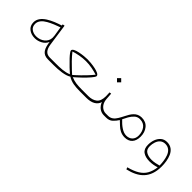

<svg xmlns="http://www.w3.org/2000/svg" viewBox="67 -1200 2213 2213"><g transform="rotate(45 1173.5 -94.0)"><path d="M513.7 0V-30.3H483.9C424.8 -30.3 394.5 -67.9 383.3 -141.6L344.7 -410.6L318.4 -405.8L320.8 -389.6C264.6 -372.1 202.1 -348.6 150.4 -315.9C98.6 -282.7 63 -240.2 63 -185.1C63 -147.5 76.2 -117.7 103 -96.7C129.4 -75.7 162.6 -64.9 203.1 -64.9C235.4 -64.9 265.6 -73.2 294.4 -89.4C322.8 -105.5 342.8 -127.4 355 -156.2C367.7 -62.5 392.6 0 483.9 0ZM345.7 -216.3C345.7 -143.1 277.3 -91.8 200.2 -91.8C169.4 -91.8 143.1 -99.6 121.6 -115.7C100.1 -131.3 89.4 -154.8 89.4 -186.5C89.4 -233.9 124.5 -270.5 173.3 -298.3C222.2 -326.2 279.8 -347.7 325.2 -363.8L343.3 -249.5C344.7 -237.8 345.7 -227.5 345.7 -216.3Z M807.6 -323.7C776.9 -323.7 726.6 -319.3 680.2 -309.6C633.3 -299.8 597.7 -284.2 597.7 -261.2C597.7 -249 620.1 -219.7 651.4 -186C697.3 -136.7 760.7 -77.6 784.2 -58.1C725.1 -32.7 654.8 -30.3 576.7 -30.3H494.1V0H576.2C658.7 0 757.3 -8.8 807.6 -42.5C862.3 -6.8 926.8 0 1007.3 0H1085.9V-30.3H1007.3C970.7 -30.3 939.5 -31.7 913.6 -35.2C887.7 -38.6 859.9 -45.9 831.1 -58.1C846.7 -71.3 878.9 -100.1 914.1 -133.8C965.3 -184.1 1017.6 -241.2 1017.6 -261.2C1017.6 -284.2 981.9 -299.3 935.5 -309.6C888.7 -319.3 838.4 -323.7 807.6 -323.7ZM807.6 -295.9C840.8 -295.9 874.5 -293 908.2 -286.6C941.9 -280.3 971.2 -272.5 997.1 -264.2C928.7 -177.7 825.7 -85 807.6 -70.8C801.3 -76.2 787.1 -88.9 766.1 -108.4C745.1 -127.4 721.2 -150.9 694.3 -178.7C667.5 -206.1 642.6 -234.4 619.1 -264.2C671.4 -281.2 741.7 -295.9 807.6 -295.9Z M1254.9 -233.4C1256.3 -216.3 1257.3 -196.3 1257.3 -172.4C1256.8 -119.6 1243.7 -83 1217.3 -62C1190.4 -41 1155.3 -30.3 1111.8 -30.3H1066.4V0H1110.8C1194.3 0 1253.4 -30.3 1272.5 -93.3C1273.4 -84 1278.8 -71.8 1289.1 -57.1C1309.1 -27.3 1345.7 0 1394 0H1422.9V-30.3H1394C1344.2 -30.3 1289.1 -74.7 1284.2 -152.8L1278.3 -236.3ZM1199.2 -410.6 1233.4 -376.5 1267.6 -410.6 1233.4 -444.8Z M1744.1 11.2C1824.7 11.2 1869.6 -38.6 1869.6 -126.5C1869.6 -173.3 1856.9 -212.4 1831.1 -244.1C1805.2 -275.9 1769 -291.5 1723.6 -291.5C1641.1 -291.5 1603.5 -227.5 1570.3 -161.1C1559.1 -138.7 1547.9 -117.7 1535.6 -97.7C1511.7 -58.1 1481 -30.3 1433.6 -30.3H1403.3V0H1433.6C1465.3 0 1491.7 -9.3 1511.7 -27.8C1531.7 -46.4 1549.3 -67.9 1564.5 -91.8C1579.6 -77.6 1595.2 -62.5 1612.3 -46.4C1646 -14.2 1688 11.2 1744.1 11.2ZM1720.7 -263.7C1761.2 -263.7 1792.5 -249.5 1813.5 -221.2C1834.5 -192.4 1844.7 -158.2 1844.7 -118.7C1844.7 -55.7 1804.2 -16.6 1743.2 -16.6C1713.4 -16.6 1684.6 -28.3 1655.8 -47.9C1628.9 -65.4 1602.5 -89.8 1576.7 -117.2C1585.4 -136.2 1596.2 -156.7 1608.9 -179.7C1621.6 -202.6 1637.2 -222.2 1655.3 -238.8C1673.3 -255.4 1695.3 -263.7 1720.7 -263.7Z M2284.2 -54.2C2284.2 -105 2277.3 -165 2254.9 -214.4C2232.4 -263.7 2193.8 -298.3 2129.9 -298.3C2099.1 -298.3 2074.2 -290 2054.2 -272.9C2014.2 -239.3 1994.6 -181.6 1994.6 -120.6C1994.6 -75.2 2008.3 -43.5 2035.2 -24.4C2062 -5.4 2098.1 3.9 2143.6 3.9C2186 3.9 2224.6 -4.9 2258.3 -15.1C2252 30.3 2240.2 68.8 2222.2 100.6C2186.5 163.1 2121.1 203.6 2009.8 232.4L2019.5 256.8C2184.6 218.8 2284.2 131.8 2284.2 -54.2ZM2146 -25.9C2109.9 -25.9 2080.1 -33.2 2056.6 -47.9C2032.7 -62 2021 -87.4 2021 -123.5C2021 -146.5 2024.9 -169.4 2032.2 -191.9C2046.9 -236.3 2078.1 -269 2129.4 -269C2184.1 -269 2216.8 -236.3 2234.9 -189.9C2252.4 -143.1 2258.3 -88.4 2258.8 -44.9C2224.1 -34.7 2184.6 -25.9 2146 -25.9Z"/></g></svg>

Font: Vazirmatn Thin
Style: Regular
Weight: 100
Designer: Saber Rastikerdar
Foundry: Saber Rastikerdar
Version: Version 33.003